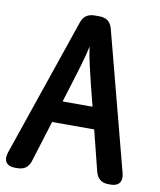

<svg xmlns="http://www.w3.org/2000/svg" viewBox="-92 -857 803 966"><g transform="rotate(10 309.5 -374.0)"><path d="M48 38H63C98 38 120 22 130 -12L195 -221H410L462 -14C471 20 492 38 528 38H541C581 38 600 13 589 -29L404 -735C395 -769 373 -786 338 -786H314C279 -786 256 -771 245 -737L3 -31C-11 10 7 38 48 38ZM229 -332 265 -448C278 -491 304 -573 315 -628C321 -573 343 -488 355 -438L382 -332Z"/></g></svg>

Font: 寒蝉团圆体 Round
Style: Regular
Weight: 500
Designer: 寒蝉字型
Version: Version 2.700;Glyphs 3.1.1 (3135)